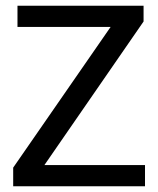

<svg xmlns="http://www.w3.org/2000/svg" viewBox="-20 -650 551 670"><path d="M481 -630V-575L135 -74H486V0H26V-65L366 -556H41V-630Z"/></svg>

Font: Mukta Malar
Style: Regular
Weight: 400
Designer: Aadarsh Rajan, Girish Dalvi, Yashodeep Gholap
Foundry: Ek Type
Version: Version 2.538;PS 1.000;hotconv 16.6.51;makeotf.lib2.5.65220;